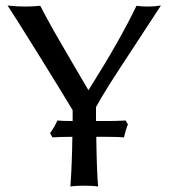

<svg xmlns="http://www.w3.org/2000/svg" viewBox="-20 -676 622 706"><path d="M333 -282.2V-231H376Q405.8 -231 441.9 -232.9L450.2 -219.2Q441.4 -196.3 436 -170.9Q409.7 -172.9 367.2 -172.9H334Q335.9 -41 340.8 9.8Q322.3 6.8 290 6.8Q256.8 6.8 238.8 9.8Q244.6 -66.9 246.1 -172.9Q201.2 -172.9 172.9 -170.9L164.1 -186Q182.1 -211.9 190.9 -232.9Q208.5 -231 247.1 -231V-271Q210.9 -331.5 123.3 -472.7Q35.6 -613.8 7.8 -655.8Q38.6 -651.9 73.2 -651.9Q100.6 -651.9 127.9 -654.8Q152.8 -606.9 179.4 -559.8Q206.1 -512.7 249 -439.9Q292 -367.2 305.2 -344.2Q420.4 -526.4 481.9 -654.8Q500.5 -651.9 522 -651.9Q548.8 -651.9 571.8 -655.8Q538.1 -603.5 476.1 -509.5Q414.1 -415.5 382.8 -366Q351.6 -316.4 333 -282.2Z"/></svg>

Font: Linear Smooth Low Contrast
Style: Regular
Weight: 500
Designer: Philipp H. Poll, Flanker
Foundry: Philipp H. Poll, reworked by Flanker
Version: Version 1.010 | FøM Fix